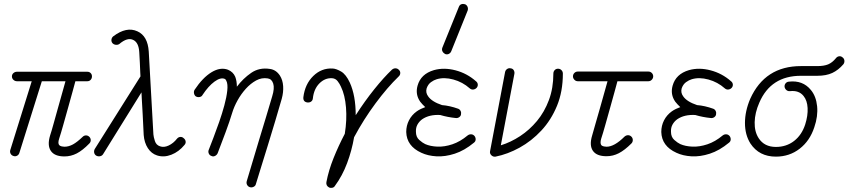

<svg xmlns="http://www.w3.org/2000/svg" viewBox="-20 -760 4198 950"><path d="M299 14Q250 14 231.5 -13.5Q213 -41 228 -90Q235 -111 245 -147.5Q255 -184 266.5 -224.5Q278 -265 288 -301Q298 -337 304 -358H187L76 -4Q73 6 64.5 10.5Q56 15 47 12Q37 9 32.5 0.5Q28 -8 31 -18L137 -358H64Q54 -358 46.5 -365Q39 -372 39 -382Q39 -392 46.5 -398.5Q54 -405 64 -405H412Q422 -405 428.5 -398.5Q435 -392 435 -382Q435 -372 428.5 -365Q422 -358 412 -358H353Q349 -343 339 -306.5Q329 -270 316.5 -225.5Q304 -181 292.5 -140Q281 -99 273 -75Q265 -51 273 -42Q278 -37 286 -35.5Q294 -34 299 -34Q320 -34 341 -45.5Q362 -57 389 -83Q396 -90 405.5 -90Q415 -90 422 -83Q429 -76 429 -66.5Q429 -57 422 -50Q389 -16 360 -1Q331 14 299 14Z M456 10Q448 5 446 -4.5Q444 -14 449 -23L675 -382Q675 -382 674 -401Q673 -420 672 -448.5Q671 -477 669 -503Q666 -549 640 -562Q611 -577 570 -542Q562 -537 552 -538.5Q542 -540 536 -547Q530 -555 531.5 -564.5Q533 -574 540 -580Q606 -630 660 -605Q711 -582 716 -505L739 -95Q740 -82 746.5 -62Q753 -42 772 -36Q791 -29 814.5 -40Q838 -51 856 -74Q863 -82 872.5 -82.5Q882 -83 889 -76Q897 -70 898.5 -60.5Q900 -51 893 -43Q865 -9 828 5.5Q791 20 757 9Q729 0 711.5 -27Q694 -54 691 -92Q689 -145 686 -193.5Q683 -242 681.5 -272.5Q680 -303 680 -303L490 3Q485 11 475 13Q465 15 456 10Z M1216 166Q1207 163 1202.5 154.5Q1198 146 1201 136Q1212 100 1227.5 47.5Q1243 -5 1261 -64.5Q1279 -124 1296.5 -181.5Q1314 -239 1327 -284Q1339 -323 1332 -346Q1325 -369 1305 -372Q1275 -377 1247.5 -362Q1220 -347 1196.5 -321Q1173 -295 1155.5 -263.5Q1138 -232 1129 -202Q1116 -159 1096.5 -106.5Q1077 -54 1057 -2Q1053 7 1044 11.5Q1035 16 1027 12Q1017 9 1013 -0.5Q1009 -10 1013 -19Q1022 -42 1036 -78.5Q1050 -115 1064.5 -156.5Q1079 -198 1090 -238.5Q1101 -279 1104.5 -311.5Q1108 -344 1100 -360Q1096 -369 1091 -370Q1071 -378 1041 -356Q1011 -334 982 -290Q978 -282 968 -280Q958 -278 949 -283Q942 -288 940 -298Q938 -308 943 -316Q983 -376 1026.5 -402.5Q1070 -429 1108 -415Q1134 -404 1144 -380Q1152 -359 1152 -331Q1183 -372 1223 -399.5Q1263 -427 1315 -419Q1346 -415 1365 -386Q1379 -364 1381 -334Q1383 -304 1374 -271Q1361 -225 1342.5 -163.5Q1324 -102 1305 -40Q1286 22 1270 73Q1254 124 1246 151Q1244 160 1234.5 164.5Q1225 169 1216 166Z M1609 168Q1592 159 1595 141Q1606 83 1630.5 22Q1655 -39 1686 -98Q1697 -166 1692 -228Q1687 -290 1667 -331Q1661 -345 1650.5 -358.5Q1640 -372 1623 -373Q1588 -375 1560.5 -347.5Q1533 -320 1528 -273Q1527 -263 1519.5 -257.5Q1512 -252 1501 -253Q1479 -256 1481 -279Q1489 -344 1530 -384Q1571 -424 1626 -421Q1644 -420 1668 -406Q1692 -392 1711 -351Q1740 -287 1740 -190Q1785 -260 1832 -318.5Q1879 -377 1919 -415Q1927 -422 1936.5 -422Q1946 -422 1953 -415Q1961 -408 1960.5 -398Q1960 -388 1952 -381Q1897 -328 1838 -248.5Q1779 -169 1732 -81Q1721 -16 1697.5 47Q1674 110 1637 160Q1633 167 1624.5 169Q1616 171 1609 168Z M2065 -4Q1992 -37 1990 -107Q1990 -138 2003.5 -164.5Q2017 -191 2042 -209Q2052 -216 2062.5 -221Q2073 -226 2084 -230Q2077 -237 2070.5 -243.5Q2064 -250 2059 -257Q2034 -293 2046 -336Q2062 -394 2127 -413Q2177 -427 2234 -412Q2291 -397 2335 -358Q2343 -352 2344 -342.5Q2345 -333 2338 -325Q2331 -318 2321.5 -317Q2312 -316 2304 -323Q2269 -354 2223.5 -366.5Q2178 -379 2141 -368Q2127 -364 2112.5 -353.5Q2098 -343 2091 -323Q2085 -302 2098 -284Q2116 -257 2167 -240Q2205 -237 2247 -222Q2255 -219 2259 -211Q2263 -203 2261 -194Q2260 -186 2252.5 -180.5Q2245 -175 2235 -176Q2195 -180 2158 -191Q2104 -194 2069 -170Q2054 -159 2045.5 -143.5Q2037 -128 2038 -108Q2038 -82 2054.5 -67.5Q2071 -53 2084 -47Q2109 -36 2144 -34.5Q2179 -33 2218 -46Q2257 -59 2294 -90Q2302 -96 2311.5 -95.5Q2321 -95 2328 -87Q2334 -79 2333.5 -69.5Q2333 -60 2325 -54Q2278 -15 2230 0.5Q2182 16 2139.5 13.5Q2097 11 2065 -4ZM2213 -507Q2209 -497 2200 -493Q2191 -489 2182 -493Q2173 -498 2169 -506.5Q2165 -515 2169 -525L2250 -725Q2254 -736 2262.5 -739Q2271 -742 2281 -739Q2290 -735 2293.5 -726Q2297 -717 2294 -708Z M2432 15Q2420 17 2411 8Q2402 -1 2405 -13L2479 -403Q2481 -413 2489 -418.5Q2497 -424 2506 -422Q2517 -421 2522 -412.5Q2527 -404 2525 -394L2458 -41Q2507 -56 2553.5 -86.5Q2600 -117 2637 -161.5Q2674 -206 2696 -265Q2718 -324 2718 -396Q2718 -406 2724.5 -413Q2731 -420 2741 -420Q2751 -420 2758 -413Q2765 -406 2765 -396Q2765 -307 2736 -236.5Q2707 -166 2658.5 -114Q2610 -62 2551 -29.5Q2492 3 2432 15Z M2981 13Q2932 13 2913.5 -14Q2895 -41 2910 -90Q2916 -112 2926.5 -148Q2937 -184 2948.5 -224.5Q2960 -265 2970 -301Q2980 -337 2986 -358H2839Q2829 -358 2822 -365.5Q2815 -373 2815 -382Q2815 -392 2822 -399Q2829 -406 2839 -406H3188Q3198 -406 3205 -399Q3212 -392 3212 -382Q3212 -373 3205 -365.5Q3198 -358 3188 -358H3035Q3031 -343 3021 -306.5Q3011 -270 2998.5 -225.5Q2986 -181 2974.5 -140Q2963 -99 2955 -75Q2948 -53 2955 -42Q2960 -37 2968 -35.5Q2976 -34 2981 -34Q3020 -34 3070 -84Q3078 -91 3087.5 -91Q3097 -91 3104 -84Q3111 -77 3111 -67Q3111 -57 3104 -50Q3071 -17 3042 -2Q3013 13 2981 13Z M3327 -4Q3254 -37 3252 -107Q3252 -138 3265.5 -164.5Q3279 -191 3304 -209Q3314 -216 3324.5 -221Q3335 -226 3346 -230Q3339 -237 3332.5 -243.5Q3326 -250 3321 -257Q3296 -293 3308 -336Q3324 -394 3389 -413Q3439 -427 3496 -412Q3553 -397 3597 -358Q3605 -352 3606 -342.5Q3607 -333 3600 -325Q3593 -318 3583.5 -317Q3574 -316 3566 -323Q3531 -354 3485.5 -366.5Q3440 -379 3403 -368Q3389 -364 3374.5 -353.5Q3360 -343 3353 -323Q3347 -302 3360 -284Q3378 -257 3429 -240Q3467 -237 3509 -222Q3517 -219 3521 -211Q3525 -203 3523 -194Q3522 -186 3514.5 -180.5Q3507 -175 3497 -176Q3457 -180 3420 -191Q3366 -194 3331 -170Q3316 -159 3307.5 -143.5Q3299 -128 3300 -108Q3300 -82 3316.5 -67.5Q3333 -53 3346 -47Q3371 -36 3406 -34.5Q3441 -33 3480 -46Q3519 -59 3556 -90Q3564 -96 3573.5 -95.5Q3583 -95 3590 -87Q3596 -79 3595.5 -69.5Q3595 -60 3587 -54Q3540 -15 3492 0.5Q3444 16 3401.5 13.5Q3359 11 3327 -4Z M3819 15Q3736 15 3693 -50Q3666 -93 3666 -151.5Q3666 -210 3692 -271Q3765 -433 3943 -433H4024Q4057 -433 4077.5 -441.5Q4098 -450 4116 -472Q4122 -480 4131.5 -481.5Q4141 -483 4149 -476Q4157 -470 4158 -460Q4159 -450 4153 -442Q4128 -413 4098 -399Q4068 -385 4024 -385H3943Q3794 -385 3737 -252Q3715 -202 3714 -155Q3713 -108 3734 -76Q3762 -33 3819 -33Q3871 -33 3909 -62.5Q3947 -92 3964 -144Q3978 -188 3976 -225.5Q3974 -263 3956 -285Q3933 -314 3889 -309Q3879 -308 3871.5 -314Q3864 -320 3862 -330Q3861 -340 3867 -347.5Q3873 -355 3883 -356Q3952 -364 3992 -315Q4018 -284 4023 -234.5Q4028 -185 4009 -130Q3987 -63 3936.5 -24Q3886 15 3819 15Z"/></svg>

Font: Zen Kurenaido
Style: Regular
Weight: 400
Designer: Yoshimichi Ohira
Foundry: Positype
Version: Version 1.001